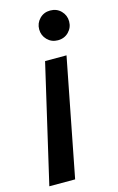

<svg xmlns="http://www.w3.org/2000/svg" viewBox="-146 -581 523 848"><g transform="rotate(-15 115.0 -157.5)"><path d="M174 -532Q204 -532 223.5 -512Q243 -492 243 -464Q243 -436 223.5 -416Q204 -396 174 -396Q145 -396 125.5 -416Q106 -436 106 -464Q106 -492 125.5 -512Q145 -532 174 -532ZM-30 217 95 -322H193L88 217Z"/></g></svg>

Font: Be Vietnam Pro Medium
Style: Italic
Weight: 500
Italic angle: -12°
Designer: Lam Bao, Tony Le, Vietanh Nguyen
Foundry: Yellow Type Foundry
Version: Version 1.002; ttfautohint (v1.8.3)